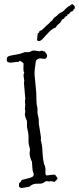

<svg xmlns="http://www.w3.org/2000/svg" viewBox="-20 -941 392 953"><path d="M151.4 -572.3 160.2 -478.5Q160.2 -445.3 162.1 -421.9L166 -403.3V-384.8Q166 -377 168 -370.1Q169.9 -363.3 171.4 -355Q172.9 -346.7 172.4 -339.4Q171.9 -332 173.3 -321.8Q174.8 -311.5 177.2 -299.3Q179.7 -287.1 180.7 -274.4Q182.6 -274.4 182.1 -271.5Q181.6 -268.6 181.6 -267.6L183.6 -257.8L182.6 -247.1Q182.6 -242.2 184.1 -238.8Q185.5 -235.4 188 -220.2Q190.4 -205.1 191.4 -179.7Q192.4 -154.3 198.2 -127.9Q207 -110.4 205.6 -95.7Q204.1 -81.1 208 -71.3Q210 -70.3 213.9 -70.3L245.1 -74.2L253.9 -73.2Q256.8 -68.4 260.3 -64.5Q263.7 -60.5 265.6 -55.7Q263.7 -48.8 258.8 -45.9Q253.9 -43 252 -38.1L232.4 -42L222.7 -40L212.9 -42Q205.1 -42 201.2 -37.6Q197.3 -33.2 188.5 -30.8Q179.7 -28.3 171.9 -29.3Q141.6 -31.2 127 -14.6L88.9 -7.8Q81.1 -7.8 74.2 -14.6V-18.6Q74.2 -30.3 75.2 -31.7Q76.2 -33.2 80.6 -36.6Q85 -40 85 -42Q85 -43.9 87.4 -46.4Q89.8 -48.8 99.6 -50.8Q109.4 -52.7 128.4 -58.1Q147.5 -63.5 147.5 -74.2Q147.5 -79.1 145.5 -83Q143.6 -86.9 142.1 -94.7Q140.6 -102.5 140.1 -114.7Q139.6 -127 138.7 -137.7Q127 -161.1 127 -181.6L128.9 -198.2Q128.9 -203.1 127 -208.5Q125 -213.9 123 -224.1Q121.1 -234.4 121.6 -250Q122.1 -265.6 120.6 -277.3Q119.1 -289.1 117.2 -295.4Q115.2 -301.8 114.3 -308.1Q113.3 -314.5 113.8 -319.8Q114.3 -325.2 114.3 -333.5Q114.3 -341.8 108.9 -352.5Q103.5 -363.3 103.5 -374L105.5 -391.6Q105.5 -394.5 103.5 -399.4L105.5 -421.9L103.5 -435.5L105.5 -451.2L98.6 -532.2L100.6 -538.1L96.7 -566.4Q96.7 -575.2 100.6 -580.1Q95.7 -586.9 96.2 -599.6Q96.7 -612.3 96.7 -620.1V-626Q94.7 -628.9 87.9 -633.8Q81.1 -638.7 78.1 -638.7Q75.2 -638.7 73.2 -635.3Q71.3 -631.8 65.4 -633.8H62.5L35.2 -629.9Q13.7 -629.9 13.7 -642.1Q13.7 -654.3 17.1 -658.2Q20.5 -662.1 30.8 -664.6Q41 -667 52.7 -668.9Q85 -673.8 100.6 -681.6Q106.4 -682.6 112.8 -682.1Q119.1 -681.6 125.5 -683.1Q131.8 -684.6 136.7 -687.5Q141.6 -690.4 149.4 -690.4L174.8 -686.5L186.5 -689.5Q190.4 -689.5 193.4 -687.5Q196.3 -685.5 200.2 -686.5Q213.9 -672.9 213.9 -665Q213.9 -657.2 209.5 -652.8Q205.1 -648.4 199.2 -648.4L181.6 -651.4Q170.9 -651.4 160.2 -642.6Q157.2 -637.7 155.8 -622.1Q154.3 -606.4 152.8 -597.7Q151.4 -588.9 151.4 -572.3ZM337.9 -920.9Q351.6 -913.1 351.6 -905.3Q351.6 -902.3 349.6 -896.5L345.7 -894.5Q342.8 -885.7 339.4 -885.3Q335.9 -884.8 331.5 -881.8Q327.1 -878.9 324.2 -874Q321.3 -869.1 316.4 -871.1Q314.5 -869.1 314.5 -866.2Q314.5 -863.3 312.5 -861.3Q303.7 -860.4 300.3 -853Q296.9 -845.7 287.1 -843.8Q283.2 -830.1 272.5 -822.8Q261.7 -815.4 255.9 -803.7Q239.3 -799.8 219.2 -777.8Q199.2 -755.9 190.4 -746.6Q181.6 -737.3 172.9 -737.3Q164.1 -737.3 164.1 -745.1L167 -773.4Q167 -775.4 170.4 -777.3Q173.8 -779.3 174.8 -781.2V-785.2Q177.7 -788.1 182.1 -789.6Q186.5 -791 189.5 -793.5Q192.4 -795.9 198.2 -801.8Q210.9 -814.5 222.7 -824.2L230.5 -833Q232.4 -835 234.4 -835.9Q241.2 -839.8 244.1 -847.7Q247.1 -852.5 254.9 -857.4Q262.7 -862.3 266.1 -866.7Q269.5 -871.1 273.9 -874Q278.3 -877 282.2 -878.9Q292 -881.8 304.7 -896.5Q320.3 -911.1 324.2 -911.1Z"/></svg>

Font: Mountains of Christmas
Style: Regular
Weight: 400
Designer: Crystal Kluge
Foundry: Font Diner, Inc DBA Tart Workshop
Version: Version 1.003